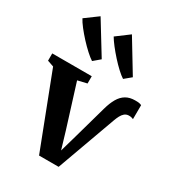

<svg xmlns="http://www.w3.org/2000/svg" viewBox="-214 -985 1006 1109"><g transform="rotate(30 289.0 -431.0)"><path d="M221 6 34 -480 -8 -494.5V-543H255.5V-494.5L194 -480L283 -195.5L316.5 -83L349.5 -198.5L410.5 -416Q422.5 -459 439.5 -488.2Q456.5 -517.5 481.8 -532.5Q507 -547.5 543 -547.5Q563 -547.5 572 -545.5Q581 -543.5 586 -540.5L585.5 -447.5Q580 -450 571.8 -452Q563.5 -454 553.5 -453.5Q537.5 -452.5 526.5 -443Q515.5 -433.5 507.8 -418.8Q500 -404 493.5 -386L351.5 6ZM212.5 -620Q195 -631 170 -653.8Q145 -676.5 119.2 -704.5Q93.5 -732.5 72.5 -759.5Q51.5 -786.5 41.5 -806L126.5 -868.5L256.5 -656.5L213.5 -620ZM419.5 -620Q402 -631 378 -653.2Q354 -675.5 329 -703.2Q304 -731 283 -758Q262 -785 250.5 -805L335.5 -868.5L464 -656.5L420 -620Z"/></g></svg>

Font: Merriweather 48pt
Style: Bold
Weight: 700
Version: Version 2.100